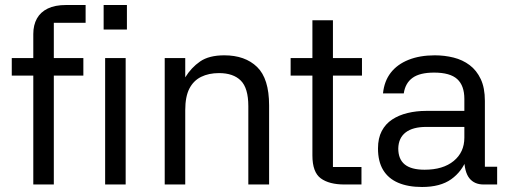

<svg xmlns="http://www.w3.org/2000/svg" viewBox="-20 -737 2030 767"><path d="M195 0H113V-601Q113 -637 127.5 -663Q142 -689 171 -703Q200 -717 244 -717H322V-646H195ZM27 -435V-505H313V-435ZM482 -505V0H400V-505ZM394 -717H487V-619H394Z M720 0H638V-505H720V-428Q744 -467 779.5 -491.5Q815 -516 876 -516Q959 -516 1007 -469.5Q1055 -423 1055 -316V0H972V-313Q972 -385 942 -415Q912 -445 855 -445Q814 -445 783.5 -430Q753 -415 736.5 -383Q720 -351 720 -297Z M1426 -435H1310V-70H1424V0H1356Q1295 0 1261.5 -24.5Q1228 -49 1228 -116V-435H1141V-505H1228V-656H1310V-505H1426Z M1966 0H1912Q1875 0 1855 -25Q1835 -50 1834 -107L1845 -104Q1826 -52 1782.5 -21Q1739 10 1666 10Q1610 10 1570.5 -7Q1531 -24 1510.5 -58Q1490 -92 1490 -144Q1490 -185 1505 -213.5Q1520 -242 1546.5 -259.5Q1573 -277 1608 -285.5Q1643 -294 1682 -294H1835V-342Q1835 -395 1806.5 -421Q1778 -447 1714 -447Q1657 -447 1628 -426Q1599 -405 1593 -364H1510Q1515 -413 1541 -446.5Q1567 -480 1612 -498Q1657 -516 1717 -516Q1756 -516 1792 -507Q1828 -498 1856 -477Q1884 -456 1900.5 -421Q1917 -386 1917 -334V-71H1966ZM1571 -144Q1571 -101 1597 -80Q1623 -59 1676 -59Q1750 -59 1792.5 -94Q1835 -129 1835 -187V-230H1683Q1629 -230 1600.5 -208Q1572 -186 1571 -144Z"/></svg>

Font: 42dot Sans Light
Style: Regular
Weight: 400
Version: Version 1.000